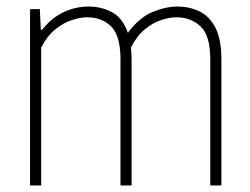

<svg xmlns="http://www.w3.org/2000/svg" viewBox="-20 -568 765 588"><path d="M72 0V-540H102L105 -477H109Q138.5 -514 175.2 -531Q212 -548 251 -548Q291.5 -548 323.8 -530.2Q356 -512.5 371.5 -467.5Q405.5 -513.5 446.2 -530.8Q487 -548 523 -548Q560 -548 590.8 -533.2Q621.5 -518.5 639.8 -483Q658 -447.5 658 -385V0H624V-385Q624 -459.5 594.2 -487.2Q564.5 -515 520 -515Q500 -515 474.8 -507Q449.5 -499 424.5 -479Q399.5 -459 381 -422.5Q383 -405 383 -385V0H349V-385Q349 -459.5 320.2 -487.2Q291.5 -515 247 -515Q226 -515 200 -506.5Q174 -498 149 -477.8Q124 -457.5 106 -422V0Z"/></svg>

Font: Encode Sans Condensed Condensed Thin
Style: Regular
Weight: 100
Width: 3
Designer: Multiple Designers
Foundry: Impallari Type
Version: Version 3.000; ttfautohint (v1.8.3) -l 8 -r 50 -G 200 -x 14 